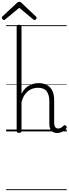

<svg xmlns="http://www.w3.org/2000/svg" viewBox="-66 -1412 737 2063"><path d="M548 17Q528 17 512 10.5Q496 4 485.5 -8Q475 -20 469.5 -38.5Q464 -57 464 -82V-326Q464 -393 435.5 -431Q407 -469 343 -469Q315 -469 288.5 -461Q262 -453 238.5 -435.5Q215 -418 196 -388.5Q177 -359 165 -315V-4Q165 6 158.5 10.5Q152 15 138 15Q125 15 119 10.5Q113 6 113 -4V-1127Q113 -1137 119 -1141.5Q125 -1146 138 -1146Q152 -1146 158.5 -1141.5Q165 -1137 165 -1127V-405Q182 -438 203 -459.5Q224 -481 248.5 -494Q273 -507 299 -513Q325 -519 350 -519Q398 -519 435.5 -500Q473 -481 494.5 -440.5Q516 -400 516 -334V-94Q516 -74 520.5 -60Q525 -46 534.5 -38.5Q544 -31 558 -31Q569 -31 578.5 -34Q588 -37 598 -44.5Q608 -52 618 -62Q624 -68 630.5 -67.5Q637 -67 643 -60Q649 -54 650.5 -47.5Q652 -41 647 -34Q636 -19 619.5 -7Q603 5 585 11Q567 17 548 17ZM-23 -1197Q-31 -1197 -38.5 -1205Q-46 -1213 -46 -1221Q-46 -1224 -45 -1227Q-44 -1230 -41 -1234L115 -1380Q121 -1386 126.5 -1389Q132 -1392 141 -1392Q150 -1392 155 -1389Q160 -1386 166 -1380L322 -1233Q326 -1230 326.5 -1226.5Q327 -1223 327 -1220Q327 -1212 320 -1204.5Q313 -1197 305 -1197Q300 -1197 296.5 -1199.5Q293 -1202 288 -1206L141 -1328L-7 -1206Q-11 -1202 -14.5 -1199.5Q-18 -1197 -23 -1197ZM0 621H651V631H0ZM0 -20H651V0H0ZM0 -505H651V-500H0ZM0 -1141H651V-1131H0Z"/></svg>

Font: Playwrite BR Guides
Style: Regular
Weight: 400
Designer: Veronika Burian, José Scaglione
Foundry: TypeTogether
Version: Version 1.003